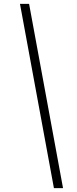

<svg xmlns="http://www.w3.org/2000/svg" viewBox="-20 -760 395 990"><path d="M130 -740 305 210H258L83 -740Z"/></svg>

Font: Georama ExtraCondensed Thin Light
Style: Italic
Weight: 300
Italic angle: -9°
Version: Version 1.001